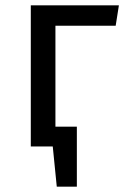

<svg xmlns="http://www.w3.org/2000/svg" viewBox="-20 -547 469 717"><path d="M424 -527H95V0H177L192 150H267V-74H187V-451H412Z"/></svg>

Font: Fira Sans
Style: Regular
Weight: 400
Designer: Carrois Corporate & Edenspiekermann AG
Foundry: Carrois Corporate GbR & Edenspiekermann AG
Version: Version 4.203